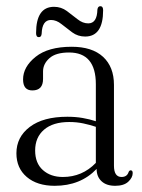

<svg xmlns="http://www.w3.org/2000/svg" viewBox="-20 -591 459 620"><path d="M33 -96Q33 -148.5 76.2 -181.2Q119.5 -214 197.5 -214Q224 -214 247 -210Q270 -206 289.5 -199.5V-319Q289.5 -421.5 203 -421.5Q160 -421.5 139.5 -403Q119 -384.5 119 -360.5V-336Q119 -299 84.5 -299Q54.5 -299 54.5 -334.5Q54.5 -375 95 -407.5Q135.5 -440 211.5 -440Q277.5 -440 312.8 -407.5Q348 -375 348 -317V-56Q348 -19.5 372.5 -19.5Q390.5 -19.5 395.5 -36Q398 -41 402 -41Q408.5 -41 408.5 -32Q408.5 -17.5 394.2 -4.2Q380 9 352 9Q323.5 9 307.8 -5.8Q292 -20.5 292 -45.5Q240 9 156.5 9Q100 9 66.5 -19.5Q33 -48 33 -96ZM93.5 -105Q93.5 -64 118.5 -41.8Q143.5 -19.5 183 -19.5Q245.5 -19.5 289.5 -65V-181.5Q270 -188 248.8 -192.5Q227.5 -197 203.5 -197Q151 -197 122.2 -172.2Q93.5 -147.5 93.5 -105ZM255 -473Q231.5 -473 213.2 -486.5Q195 -500 178.5 -513.2Q162 -526.5 144.5 -526.5Q116 -526.5 114.5 -482Q113.5 -471 105.5 -471Q96.5 -471 96.5 -484Q96.5 -569 154.5 -569Q177.5 -569 195.8 -555.5Q214 -542 230.5 -528.8Q247 -515.5 265 -515.5Q293.5 -515.5 294.5 -560Q296 -571 304 -571Q313 -571 313 -558Q313 -473 255 -473Z"/></svg>

Font: Fraunces 144pt S050 Light
Style: Regular
Weight: 300
Version: Version 1.000; ttfautohint (v1.8.3)